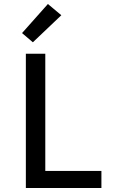

<svg xmlns="http://www.w3.org/2000/svg" viewBox="-20 -938 590 958"><path d="M109 0V-670H206V-85H486V0ZM144 -727 90 -773 219 -918 286 -862Z"/></svg>

Font: Lode Dark Term
Style: Bold
Weight: 700
Monospace: yes
Designer: Belleve Invis
Foundry: Belleve Invis
Version: Version 29.2.0